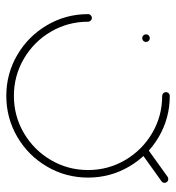

<svg xmlns="http://www.w3.org/2000/svg" viewBox="5 -564 559 609"><g transform="rotate(90 284.5 -259.5)"><path d="M88.9 -443Q88.9 -448.1 92.4 -451.7Q95.9 -455.2 100.7 -455.2Q105.9 -455.2 109.4 -451.7Q113 -448.1 113 -443Q113 -437.8 109.4 -434.4Q105.9 -431.1 100.7 -431.1Q95.9 -431.1 92.4 -434.6Q88.9 -438.1 88.9 -443ZM272.2 -506.7Q272.2 -511.5 275.7 -515Q279.3 -518.5 284.1 -518.5Q354.4 -518.5 414.1 -483.7Q473.7 -448.9 508.5 -389.3Q543.3 -329.6 543.3 -259.3Q543.3 -188.9 508.5 -129.3Q473.7 -69.6 414.1 -34.8Q354.4 0 284.1 0Q213.7 0 154.3 -34.8Q94.8 -69.6 59.8 -129.3Q24.8 -188.9 24.8 -259.3Q24.8 -264.4 28.5 -268Q32.2 -271.5 37 -271.5Q41.9 -271.5 45.4 -267.8Q48.9 -264.1 48.9 -259.3Q48.9 -195.2 80.6 -141.3Q112.2 -87.4 166.3 -55.7Q220.4 -24.1 284.1 -24.1Q348.1 -24.1 402 -55.7Q455.9 -87.4 487.6 -141.3Q519.3 -195.2 519.3 -259.3Q519.3 -323.3 487.6 -377.2Q455.9 -431.1 402 -462.8Q348.1 -494.4 284.1 -494.4Q279.3 -494.4 275.7 -498Q272.2 -501.5 272.2 -506.7ZM465.6 -430.7Q460.7 -430.7 457 -434.4Q453.3 -438.1 453.3 -443Q453.3 -448.9 458.5 -452.6L540.7 -511.5Q543.7 -513.7 547.8 -513.7Q553 -513.7 556.5 -510.2Q560 -506.7 560 -501.9Q560 -498.9 558.5 -496.3Q557 -493.7 554.8 -492.2L472.6 -433.3Q469.3 -430.7 465.6 -430.7Z"/></g></svg>

Font: 26F Galaxy Sans Thin
Style: Regular
Weight: 100
Designer: C₂₉H₂₅N₃O₅
Version: Version 1.100